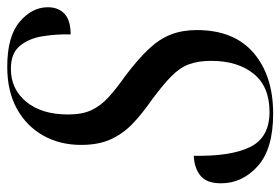

<svg xmlns="http://www.w3.org/2000/svg" viewBox="-142 -622 774 530"><g transform="rotate(-90 245.0 -357.0)"><path d="M196 10Q99 10 51.5 -32.5Q4 -75 4 -134Q4 -174 25.5 -191Q47 -208 80 -209Q78 -106 104.5 -53Q131 0 201 0Q271 0 306.5 -44Q342 -88 342 -161Q342 -197 332.5 -222.5Q323 -248 299 -271.5Q275 -295 233 -326Q197 -351 169.5 -377Q142 -403 126 -437Q110 -471 110 -520Q110 -579 136 -625Q162 -671 210 -697.5Q258 -724 326 -724Q409 -724 449.5 -690Q490 -656 490 -612Q490 -583 472 -566Q454 -549 415 -549Q416 -588 410 -626Q404 -664 383.5 -689Q363 -714 320 -714Q264 -714 229 -671.5Q194 -629 194 -556Q194 -517 206 -491.5Q218 -466 241.5 -444.5Q265 -423 302 -397Q348 -362 375.5 -332.5Q403 -303 415 -271.5Q427 -240 427 -201Q427 -98 364 -44Q301 10 196 10Z"/></g></svg>

Font: Noto Serif Display Condensed
Style: Italic
Weight: 400
Width: 3
Italic angle: -12°
Designer: Monotype Design Team
Foundry: Monotype Imaging Inc.
Version: Version 2.009